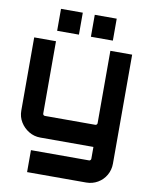

<svg xmlns="http://www.w3.org/2000/svg" viewBox="-104 -847 892 1137"><g transform="rotate(10 342.5 -278.5)"><path d="M139 215V83H488Q493 83 496.5 79.5Q500 76 500 71V0H180Q143 0 111.5 -19Q80 -38 61 -69Q42 -100 42 -138V-578H173V-143Q173 -138 176.5 -134.5Q180 -131 185 -131H488Q493 -131 496.5 -134.5Q500 -138 500 -143V-578H631V77Q631 115 613 146.5Q595 178 563.5 196.5Q532 215 494 215ZM372 -640V-772H504V-640ZM169 -640V-772H300V-640Z"/></g></svg>

Font: Orbitron
Style: Bold
Weight: 700
Designer: Matt McInerney
Foundry: The League of Moveable Type
Version: Version 2.001